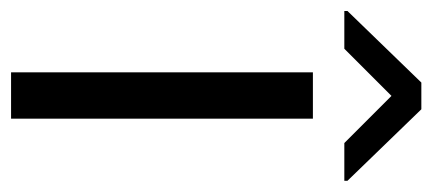

<svg xmlns="http://www.w3.org/2000/svg" viewBox="-271 -544 781 347"><g transform="rotate(90 119.5 -370.5)"><path d="M76.7 0V-545.5H160.5V0ZM34.1 -602.3 119.3 -687.5 204.5 -602.3H272.7V-608L143.5 -741.5H95.2L-34.1 -608V-602.3Z"/></g></svg>

Font: Inter UI
Style: Regular
Weight: 400
Designer: Rasmus Andersson
Foundry: rsms
Version: 3.2;8d6f07862